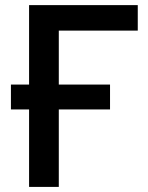

<svg xmlns="http://www.w3.org/2000/svg" viewBox="-20 -734 583 754"><path d="M210.9 -401.9H412.1V-304.2H210.9V0H94.2V-304.2H22.9V-401.9H94.2V-713.9H521V-613.8H210.9Z"/></svg>

Font: OpenSans-Semibold
Style: Regular
Weight: 600
Foundry: Ascender Corporation
Version: Version 1.10